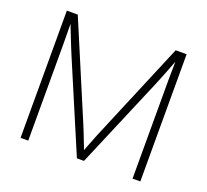

<svg xmlns="http://www.w3.org/2000/svg" viewBox="-124 -880 1114 1032"><g transform="rotate(20 433.0 -364.0)"><path d="M90.3 0V-727.5H152.8L381.3 -186.5Q388.2 -169.9 395.8 -151.1Q403.3 -132.3 411.1 -112.1Q418.9 -91.8 426.5 -72.5Q434.1 -53.2 440.4 -35.6H425.8Q432.6 -52.7 440.2 -72.3Q447.8 -91.8 455.6 -111.8Q463.4 -131.8 470.9 -150.9Q478.5 -169.9 485.8 -186.5L712.9 -727.5H775.4V0H731V-509.3Q731 -530.3 731 -552.7Q731 -575.2 731.4 -598.4Q731.9 -621.6 732.2 -644.8Q732.4 -668 732.4 -690.9H740.7Q731.4 -666 721.9 -641.8Q712.4 -617.7 703.4 -594.2Q694.3 -570.8 685.5 -549.6Q676.8 -528.3 668.9 -509.3L453.1 0H412.6L196.3 -509.3Q188.5 -528.3 179.7 -549.6Q170.9 -570.8 161.9 -594Q152.8 -617.2 143.3 -641.6Q133.8 -666 124 -690.9H132.8Q133.3 -668.5 133.3 -645.3Q133.3 -622.1 133.8 -598.9Q134.3 -575.7 134.3 -553Q134.3 -530.3 134.3 -509.3V0Z"/></g></svg>

Font: Inter 24pt ExtraLight
Style: Regular
Weight: 250
Designer: Rasmus Andersson
Foundry: rsms
Version: Version 4.001;git-66647c0bb